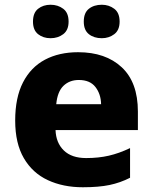

<svg xmlns="http://www.w3.org/2000/svg" viewBox="-20 -779 643 809"><path d="M309 -559Q425 -559 493 -495.5Q561 -432 561 -309V-231H214Q216 -177 249 -145Q282 -113 343 -113Q395 -113 438.5 -123Q482 -133 528 -155V-30Q487 -9 441.5 0.5Q396 10 329 10Q246 10 181.5 -20Q117 -50 80.5 -112.5Q44 -175 44 -271Q44 -368 77 -432Q110 -496 169.5 -527.5Q229 -559 309 -559ZM312 -442Q273 -442 247.5 -417.5Q222 -393 217 -340H406Q405 -383 382 -412.5Q359 -442 312 -442ZM119 -688Q119 -725 140.5 -742Q162 -759 193 -759Q224 -759 246.5 -742Q269 -725 269 -688Q269 -652 246.5 -635Q224 -618 193 -618Q162 -618 140.5 -635Q119 -652 119 -688ZM333 -688Q333 -725 354.5 -742Q376 -759 409 -759Q439 -759 461.5 -742Q484 -725 484 -688Q484 -652 461.5 -635Q439 -618 409 -618Q376 -618 354.5 -635Q333 -652 333 -688Z"/></svg>

Font: Noto Sans Bengali ExtraBold
Style: Regular
Weight: 800
Designer: Jelle Bosma - Monotype Design Team
Foundry: Monotype Imaging Inc.
Version: Version 2.003; ttfautohint (v1.8.4.7-5d5b)